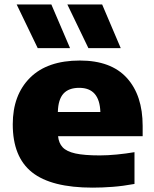

<svg xmlns="http://www.w3.org/2000/svg" viewBox="-20 -828 689 858"><path d="M394 10.5Q209.5 10.5 123.2 -58Q37 -126.5 37 -272.5Q37 -403.5 114.2 -480.5Q191.5 -557.5 337 -557.5Q476 -557.5 546.8 -479.8Q617.5 -402 617.5 -265.5V-219.5H239.5Q242.5 -188.5 260 -169.8Q277.5 -151 317 -142.2Q356.5 -133.5 426 -133.5Q461 -133.5 502 -137.5Q543 -141.5 581 -148V-6Q529.5 3.5 482.8 7Q436 10.5 394 10.5ZM334 -435.5Q287 -435.5 263.5 -409.5Q240 -383.5 238.5 -327.5H428.5Q425 -435.5 334 -435.5ZM375 -613 281 -808H436.5L519.5 -613ZM148.5 -613 54.5 -808H209.5L293 -613Z"/></svg>

Font: Encode Sans Exp XBd
Style: Regular
Weight: 800
Width: 7
Designer: Multiple Designers
Foundry: Impallari Type
Version: Version 3.002; ttfautohint (v1.8.3) -l 8 -r 50 -G 200 -x 14 